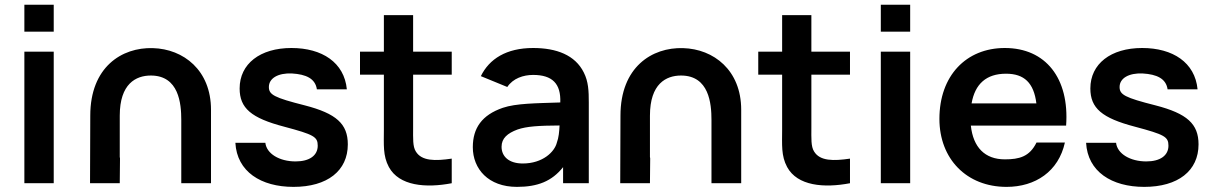

<svg xmlns="http://www.w3.org/2000/svg" viewBox="-20 -752 4979 788"><path d="M80 -622H200.5V-732.5H80ZM80 0H200.5V-540H80Z M724 -260V0H846V-301.5C846 -464 733 -551 607.5 -554.5C479.5 -558.5 350.5 -476.5 350.5 -277.5L349.5 0H471.5L472.5 -102L471.5 -108V-277.5C471.5 -408.5 538 -442 599 -442C714.5 -442 724 -326.5 724 -260Z M1184.5 15C1323.5 15 1407.5 -51 1407.5 -159.5C1407.5 -243.5 1360.5 -286 1231 -319.5C1104.5 -351.5 1083.5 -363.5 1083.5 -395C1083.5 -431 1121.5 -453 1178 -450.5C1236.5 -447 1274 -429.5 1280.5 -385.5H1403.5C1393 -495.5 1302 -555 1176 -555C1047.5 -555 963.5 -490 963.5 -389C963.5 -308 1011 -267.5 1146.5 -232C1268.5 -199.5 1284 -190.5 1284 -154C1284 -114 1250.5 -89.5 1193 -89.5C1127 -89.5 1074 -121 1069 -166H946C952.5 -47.5 1051 15 1184.5 15Z M1834 0V-101C1766.5 -91 1710.5 -90.5 1686.5 -130.5C1673.5 -151 1675.5 -184.5 1675.5 -227.5V-445.5H1834V-540H1675.5V-690H1555.5V-540H1457.5V-445.5H1555.5V-220.5C1555.5 -158.5 1551 -113 1576 -66.5C1618 11 1727 20.5 1834 0Z M1953.5 -439.5 2062 -395C2085.5 -430.5 2128 -444.5 2168 -444.5C2247 -444.5 2282.5 -408.5 2279.5 -331.5C2178 -328 2098.5 -328 2043.5 -309.5C1958 -280 1920.5 -226.5 1920.5 -148C1920.5 -59 1984 15 2101.5 15C2186.5 15 2245 -8 2291 -66V0H2396.5V-331.5C2396.5 -379 2395 -417 2376 -454.5C2340.5 -526 2264 -555 2168 -555C2058 -555 1988 -510 1953.5 -439.5ZM2038.5 -149.5C2038.5 -184.5 2062.5 -205 2104 -220.5C2142 -233.5 2190.5 -236.5 2276.5 -237C2275.5 -213.5 2273 -186 2265.5 -167C2256.5 -129 2207.5 -81 2125.5 -81C2068.5 -81 2038.5 -110 2038.5 -149.5Z M2900 -260V0H3022V-301.5C3022 -464 2909 -551 2783.5 -554.5C2655.5 -558.5 2526.5 -476.5 2526.5 -277.5L2525.5 0H2647.5L2648.5 -102L2647.5 -108V-277.5C2647.5 -408.5 2714 -442 2775 -442C2890.5 -442 2900 -326.5 2900 -260Z M3468.5 0V-101C3401 -91 3345 -90.5 3321 -130.5C3308 -151 3310 -184.5 3310 -227.5V-445.5H3468.5V-540H3310V-690H3190V-540H3092V-445.5H3190V-220.5C3190 -158.5 3185.5 -113 3210.5 -66.5C3252.5 11 3361.5 20.5 3468.5 0Z M3595 -622H3715.5V-732.5H3595ZM3595 0H3715.5V-540H3595Z M4111 15C4229.5 15 4324.5 -48.5 4350.5 -167H4234C4205.5 -109 4163.5 -98 4104 -98C4022 -98 3974 -147.5 3964.5 -236.5H4355.5C4369.5 -431 4271.5 -555 4104 -555C3945 -555 3835.5 -441 3835.5 -264C3835.5 -100 3947 15 4111 15ZM3967.5 -327.5C3981.5 -407.5 4028 -449.5 4109 -449.5C4183.5 -449.5 4223 -412 4233.5 -327.5Z M4676 15C4815 15 4899 -51 4899 -159.5C4899 -243.5 4852 -286 4722.5 -319.5C4596 -351.5 4575 -363.5 4575 -395C4575 -431 4613 -453 4669.5 -450.5C4728 -447 4765.5 -429.5 4772 -385.5H4895C4884.5 -495.5 4793.5 -555 4667.5 -555C4539 -555 4455 -490 4455 -389C4455 -308 4502.5 -267.5 4638 -232C4760 -199.5 4775.5 -190.5 4775.5 -154C4775.5 -114 4742 -89.5 4684.5 -89.5C4618.5 -89.5 4565.5 -121 4560.5 -166H4437.5C4444 -47.5 4542.5 15 4676 15Z"/></svg>

Font: Eudonet
Style: Bold
Weight: 700
Designer: Mikhail Sharanda
Foundry: Mikhail Sharanda
Version: Version 4.503;Glyphs 3.1.2 (3151)